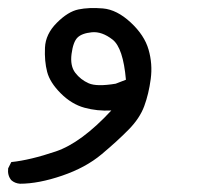

<svg xmlns="http://www.w3.org/2000/svg" viewBox="-28 -143 548 476"><path d="M21.5 312.5Q8.8 311.5 0 303.7Q-9.8 292 -7.8 274.4L0 258.8Q46.9 253.9 110.4 232.4Q173.8 210.9 248 130.9Q212.9 132.8 181.2 124Q149.4 115.2 122.6 88.4Q95.7 61.5 88.9 35.2Q82 8.8 83.5 -24.9Q85 -58.6 112.8 -86.4Q140.6 -114.3 166.5 -119.6Q192.4 -125 227.1 -122.1Q261.7 -119.1 295.9 -87.4Q330.1 -55.7 340.3 -20Q350.6 15.6 345.7 52.7Q340.8 89.8 329.6 120.1Q318.4 150.4 291 178.2Q263.7 206.1 224.1 239.3Q184.6 272.5 126 292.5Q67.4 312.5 21.5 312.5ZM258.8 64.5 284.2 54.7Q277.3 -24.4 251 -44.9Q224.6 -65.4 199.7 -63Q174.8 -60.5 164.1 -49.8Q153.3 -39.1 149.4 -9.3Q145.5 20.5 158.7 37.6Q171.9 54.7 191.9 63.5Q211.9 72.3 258.8 64.5Z"/></svg>

Font: JasonHandwriting1
Style: Regular
Weight: 400
Version: Version 1.48.20